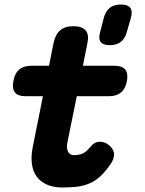

<svg xmlns="http://www.w3.org/2000/svg" viewBox="-20 -821 640 850"><path d="M486 -530Q520 -530 534 -513.5Q548 -497 542 -463Q536 -429 516 -412Q496 -395 462 -395H320L279 -194Q276 -180 276.5 -169Q277 -158 281 -150Q285 -142 291.5 -138Q298 -134 308 -134Q326 -134 343 -140Q360 -146 381 -172Q398 -193 421 -193.5Q444 -194 463 -178Q485 -159 485 -138Q485 -117 471 -97Q447 -61 423 -39.5Q399 -18 372.5 -7.5Q346 3 317.5 6Q289 9 257 9Q216 9 187 -4Q158 -17 141.5 -40.5Q125 -64 121 -97Q117 -130 125 -170L170 -395H93Q60 -395 46.5 -411.5Q33 -428 39 -461Q45 -496 65 -513Q85 -530 120 -530H197L217 -630Q225 -668 246 -686.5Q267 -705 305 -705Q343 -705 359 -686.5Q375 -668 367 -630L347 -530ZM466 -621Q437 -621 426 -635Q415 -649 423 -678L439 -740Q447 -771 465.5 -786Q484 -801 515 -801Q546 -801 557 -786Q568 -771 559 -740L541 -678Q533 -649 514 -635Q495 -621 466 -621Z"/></svg>

Font: Maple Mono NL ExtraBold
Style: Italic
Weight: 800
Italic angle: -10°
Monospace: yes
Designer: subframe7536
Version: Version 7.000